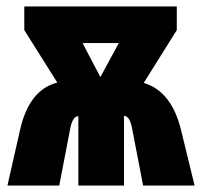

<svg xmlns="http://www.w3.org/2000/svg" viewBox="-20 -573 626 593"><path d="M290 -335 235 -440H347ZM55 -553V-480L157 -318Q70 -296 42 -172L3 0H163L197 -176Q204 -214 222 -214V0H363V-215Q381 -215 388 -176L422 0H581L539 -172Q510 -291 424 -317L526 -480V-553Z"/></svg>

Font: Noto Sans Display Condensed Black
Style: Regular
Weight: 900
Width: 3
Designer: Monotype Design team
Foundry: Monotype Imaging Inc.
Version: 1.000